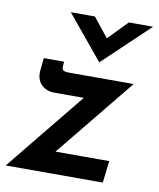

<svg xmlns="http://www.w3.org/2000/svg" viewBox="-81 -732 656 793"><g transform="rotate(10 247.5 -335.0)"><path d="M142 -331Q108 -331 86.5 -353.5Q65 -376 70 -416L75 -464H160L159 -450Q157 -432 164 -427.5Q171 -423 189 -423H459L170 -68L151 -92H415L404 0H-3L293 -364L306 -331ZM253 -670 327 -577 297 -569 395 -670H497L304 -487H303L152 -670Z"/></g></svg>

Font: Josefin Sans Thin SemiBold
Style: Italic
Weight: 600
Italic angle: -7°
Version: Version 2.000